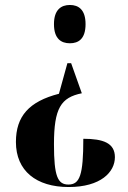

<svg xmlns="http://www.w3.org/2000/svg" viewBox="-20 -560 513 772"><path d="M261 -540C226 -540 197 -521 197 -463C197 -404 226 -386 261 -386C296 -386 324 -404 324 -463C324 -521 296 -540 261 -540ZM309 -185 266 -306H251L217 -183C97 -152 44 -93 44 11C44 127 126 192 256 192C385 192 442 132 442 72C442 15 395 -2 315 -2C315 144 301 182 255 182C212 182 197 149 197 20C197 -125 225 -168 309 -185Z"/></svg>

Font: Noto Serif Display ExtraCondensed ExtraBold
Style: Regular
Weight: 800
Width: 2
Designer: Monotype Design Team
Foundry: Monotype Imaging Inc.
Version: Version 2.009